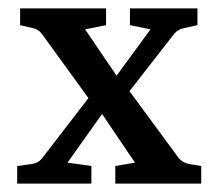

<svg xmlns="http://www.w3.org/2000/svg" viewBox="-20 -438 520 458"><path d="M21 0V-42L57 -47Q71 -49 80 -60L211 -230H238L339 -368L290 -378V-418H451V-378L419 -371Q405 -368 396 -358L269 -195H244L141 -50L198 -42V0ZM255 0V-42L302 -50L210 -186H204L80 -357Q72 -368 58 -371L28 -378V-418H233V-378L183 -368L274 -234H279L407 -60Q416 -50 430 -47L460 -42V0Z"/></svg>

Font: Yrsa Medium
Style: Regular
Weight: 500
Designer: Anna Giedrys (Yrsa+Rasa design), David Brezina (Yrsa art-direction, Rasa art-direction, design)
Foundry: Rosetta Type Foundry
Version: Version 2.004